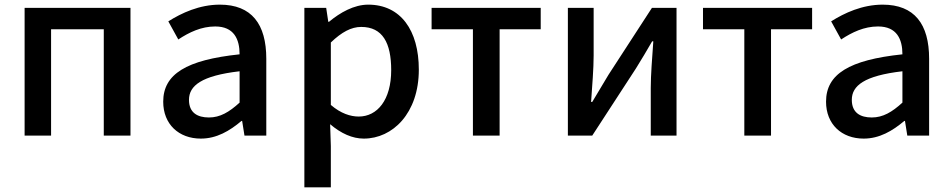

<svg xmlns="http://www.w3.org/2000/svg" viewBox="-20 -584 4099 827"><path d="M86 0H200V-458H427V0H542V-550H86Z M845 13C913 13 969 -20 1020 -63H1023L1033 0H1127V-331C1127 -480 1064 -564 927 -564C839 -564 762 -528 705 -492L748 -414C795 -445 847 -470 907 -470C988 -470 1012 -415 1012 -350C783 -326 683 -265 683 -146C683 -49 750 13 845 13ZM880 -78C831 -78 794 -98 794 -154C794 -215 848 -258 1012 -277V-142C967 -101 928 -78 880 -78Z M1291 223H1405V45L1402 -49C1449 -9 1498 13 1547 13C1671 13 1784 -96 1784 -284C1784 -453 1706 -564 1566 -564C1505 -564 1445 -530 1397 -490H1394L1385 -550H1291ZM1525 -82C1490 -82 1448 -95 1405 -132V-401C1452 -446 1493 -468 1536 -468C1628 -468 1665 -399 1665 -282C1665 -153 1605 -82 1525 -82Z M2017 0H2132V-458H2309V-550H1839V-458H2017Z M2426 0H2531L2719 -289C2739 -321 2769 -371 2789 -406H2794C2789 -334 2783 -262 2783 -205V0H2894V-550H2788L2601 -262C2582 -229 2550 -178 2531 -145H2526C2531 -217 2537 -288 2537 -345V-550H2426Z M3186 0H3301V-458H3478V-550H3008V-458H3186Z M3700 13C3768 13 3824 -20 3875 -63H3878L3888 0H3982V-331C3982 -480 3919 -564 3782 -564C3694 -564 3617 -528 3560 -492L3603 -414C3650 -445 3702 -470 3762 -470C3843 -470 3867 -415 3867 -350C3638 -326 3538 -265 3538 -146C3538 -49 3605 13 3700 13ZM3735 -78C3686 -78 3649 -98 3649 -154C3649 -215 3703 -258 3867 -277V-142C3822 -101 3783 -78 3735 -78Z"/></svg>

Font: Spoqa Han Sans Neo Medium
Style: Regular
Weight: 500
Designer: [Spoqa Han Sans Neo] Dong-huui Kim  Younghwa Kang  Yujin Lee  [Noto Sans] Ryoko NISHIZUKA  (kana & ideographs); Paul D. 
Foundry: Spoqa (http://www.spoqa-han-sans.com)
Version: Version 1.000